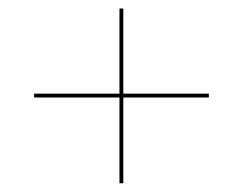

<svg xmlns="http://www.w3.org/2000/svg" viewBox="-20 -610 570 450"><path d="M260 -180.5V-381.5H60V-390.5H260V-590H269V-390.5H469.5V-381.5H269V-180.5Z"/></svg>

Font: Bodoni* 24pt
Style: Bold
Weight: 700
Version: Version 2.3